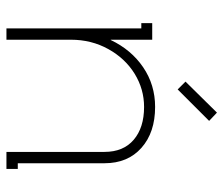

<svg xmlns="http://www.w3.org/2000/svg" viewBox="-70 -640 710 611"><g transform="rotate(90 285.5 -335.0)"><path d="M107.9 -332Q138.7 -397 194.6 -435.1Q250.5 -473.1 320.8 -473.1Q401.9 -473.1 450.9 -429.7Q500 -386.2 500 -312V-36.1H518.1V0H463.9V-36.1V-312Q463.9 -372.1 425.3 -405Q386.7 -438 320.8 -438Q264.2 -438 215.3 -408Q166.5 -377.9 136.7 -324.2Q106.9 -270.5 106.9 -205.1V0H70.8V-429.2H54.2V-463.9H106.9V-332ZM265.1 -544.9 240.2 -569.8 338.9 -669.9 365.2 -645Z"/></g></svg>

Font: Rawengulk
Style: Regular
Weight: 400
Version: Version 0.92